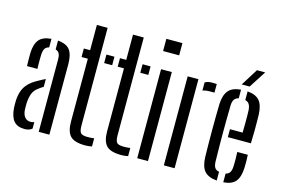

<svg xmlns="http://www.w3.org/2000/svg" viewBox="-101 -1022 1831 1250"><g transform="rotate(15 814.5 -396.5)"><path d="M38.2 -108.6Q37.7 -121.2 37.5 -134.2Q37.3 -147.2 37.8 -159.3Q39.7 -195.2 49.8 -223.5Q59.8 -251.9 82 -275.4Q104.3 -298.8 142.8 -319.5Q154.1 -326.2 166 -332.3Q177.9 -338.3 189.8 -344.2V-291.7Q182.6 -287.4 174.9 -282.1Q167.1 -276.8 158.3 -270.1Q129.5 -249.4 120.3 -220.9Q111 -192.5 109.5 -159.3Q109 -150.6 109.2 -138.4Q109.4 -126.1 109.9 -113.4Q112.4 -82.3 126.8 -65.6Q141.1 -48.9 165.3 -48.9Q178.8 -48.9 189.8 -53.9V-9.6Q170.6 6.4 139.7 6.4Q89.8 6.4 66.1 -22.1Q42.4 -50.5 38.2 -108.6ZM49.5 -393.6Q49 -411.9 48.5 -437.5Q48 -463.2 48.5 -482.5Q50.8 -542.5 75.6 -572.1Q100.4 -601.8 157.5 -606.3V-548.4Q139.4 -544.8 130.2 -531.3Q121 -517.9 119.6 -489.6Q119.1 -478.2 118.8 -461Q118.6 -443.9 118.8 -426.1Q119.1 -408.2 119.6 -393.6ZM233.8 0V-487.3Q233.8 -513 226.6 -527.2Q219.4 -541.5 201.5 -546.6V-606.3Q260.3 -601.3 283.3 -569.7Q306.2 -538 306.1 -472.8L305.5 0Z M377.3 -542.6V-600H419.6V-770H492.1V-111.7Q492.1 -76.3 502.3 -63Q512.4 -49.7 549.9 -49.7Q563.8 -49.7 572.9 -50.4Q582 -51.1 593.6 -52.7V2.2Q583.9 4.4 572.3 5.8Q560.7 7.2 548.8 7.2Q475.6 7.2 447.6 -22.2Q419.6 -51.6 419.6 -118.7V-542.6ZM529.6 -542.6V-600H583.6V-542.6Z M620.8 -542.6V-600H663.1V-770H735.6V-111.7Q735.6 -76.3 745.8 -63Q755.9 -49.7 793.4 -49.7Q807.3 -49.7 816.4 -50.4Q825.5 -51.1 837.1 -52.7V2.2Q827.4 4.4 815.8 5.8Q804.2 7.2 792.3 7.2Q719.1 7.2 691.1 -22.2Q663.1 -51.6 663.1 -118.7V-542.6ZM773.1 -542.6V-600H827.1V-542.6Z M879.9 -717.6V-800H988.2V-717.6ZM897.8 0V-600H970.3V0Z M1077.2 0V-600H1149.7V0ZM1193.8 -535.1V-589.8Q1210.9 -601.6 1240.8 -601.6Q1249.4 -601.6 1258.3 -601.2Q1267.1 -600.8 1273.1 -600.6V-542.6H1241.6Q1212.7 -542.6 1193.8 -535.1Z M1323.5 -118.7Q1322.5 -157.6 1322 -203.8Q1321.5 -249.9 1321.5 -298.6Q1321.5 -347.2 1322 -393.9Q1322.5 -440.5 1323.5 -480.1Q1326.8 -542.4 1352.9 -572Q1378.9 -601.7 1435.3 -605.9V-547.8Q1415.3 -543.4 1406.1 -529.4Q1396.9 -515.4 1396 -489.6Q1395 -437.4 1394.5 -391.4Q1394 -345.4 1394 -301.2Q1394 -256.9 1394.5 -210.8Q1395 -164.7 1396 -112.3Q1396.9 -83.4 1405.9 -69.8Q1414.9 -56.2 1435.3 -52.3V6.3Q1377.5 1.6 1351.8 -27.8Q1326.1 -57.1 1323.5 -118.7ZM1479.4 6.3V-52.2Q1498.4 -56.4 1507.2 -70.3Q1515.9 -84.1 1517.3 -112.3Q1518.3 -130.6 1518.1 -154.5Q1517.9 -178.4 1516.5 -208H1587.4Q1588.8 -186.7 1589.1 -162.5Q1589.4 -138.4 1588.4 -118.7Q1585.6 -57 1560.8 -27.4Q1536.1 2.2 1479.4 6.3ZM1432.1 -285.3V-338.7H1517.5Q1518.3 -372.6 1518.4 -402.3Q1518.6 -432 1518.3 -454.5Q1518.1 -477 1517.3 -489.6Q1515.6 -515.2 1506.8 -529.2Q1498 -543.2 1479.4 -547.7V-606.2Q1535 -601.7 1560.2 -572.7Q1585.5 -543.7 1588.4 -482.5Q1588.9 -467.5 1589.3 -437.8Q1589.8 -408.1 1589.5 -368.8Q1589.3 -329.6 1587.4 -285.3ZM1430.6 -640 1502.6 -755.2H1558.1L1483.9 -640Z"/></g></svg>

Font: Big Shoulders Stencil Thin
Style: Regular
Weight: 100
Designer: Patric King
Foundry: XO Type Co
Version: Version 2.001